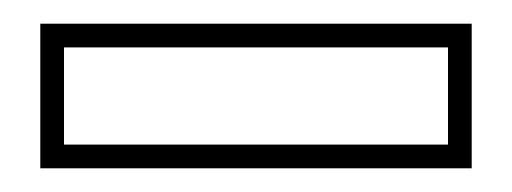

<svg xmlns="http://www.w3.org/2000/svg" viewBox="-20 -672 432 162"><path d="M14 -530H378V-652H14ZM34 -550V-632H358V-550Z"/></svg>

Font: Charger Pro
Style: Ol
Weight: 900
Designer: Jasper
Foundry: Cannot Into Space Fonts
Version: Version 1.09